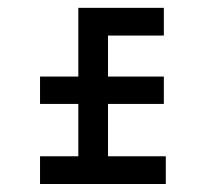

<svg xmlns="http://www.w3.org/2000/svg" viewBox="-20 -460 510 480"><path d="M80.1 -69.3H175.8V-200.2H80.1V-268.6H175.8V-440.4H389.6V-371.1H250V-268.6H389.6V-200.2H250V-69.3H394.5V0H80.1Z"/></svg>

Font: Geo
Style: Regular
Weight: 500
Version: Version 001.2